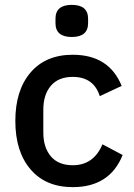

<svg xmlns="http://www.w3.org/2000/svg" viewBox="-20 -757 550 789"><path d="M279 12Q168 12 105.5 -61Q43 -134 43 -260Q43 -386 105.5 -459Q168 -532 279 -532Q428 -532 480 -404L390 -362Q365 -441 279 -441Q220 -441 189 -404.5Q158 -368 158 -306V-213Q158 -151 189 -114.5Q220 -78 279 -78Q365 -78 401 -164L484 -120Q431 12 279 12ZM208 -662V-680Q208 -737 275 -737Q342 -737 342 -680V-662Q342 -605 275 -605Q208 -605 208 -662Z"/></svg>

Font: IBM Plex Sans Medm
Style: Regular
Weight: 500
Designer: Mike Abbink, Paul van der Laan, Pieter van Rosmalen
Foundry: Bold Monday
Version: Version 3.005